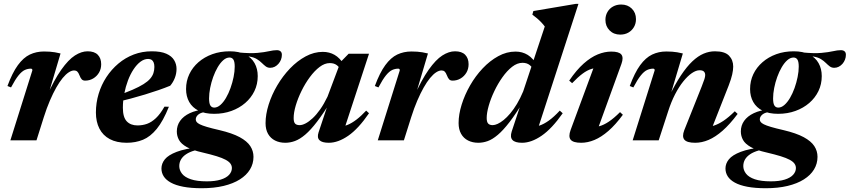

<svg xmlns="http://www.w3.org/2000/svg" viewBox="-20 -744 4505 1018"><path d="M151.5 -370.5Q152 -375 150 -377.5Q148 -380 143.5 -380Q127 -380 111.2 -372.8Q95.5 -365.5 78.2 -344.2Q61 -323 38.5 -280.5L19.5 -288Q45.5 -358.5 74.8 -398.5Q104 -438.5 138.2 -454.8Q172.5 -471 213 -471Q230.5 -471 244 -470Q257.5 -469 271 -466.8Q284.5 -464.5 301 -460.5L228.5 -216L225.5 -228Q267 -321 304.8 -374.2Q342.5 -427.5 377.2 -449.8Q412 -472 444.5 -472Q480.5 -472 498.5 -453.5Q516.5 -435 516.5 -403.5Q516.5 -378.5 505 -359Q493.5 -339.5 474.2 -328Q455 -316.5 431.5 -316.5Q420 -316.5 413.5 -323.2Q407 -330 401.5 -344.5Q396 -359 389.5 -364.8Q383 -370.5 373 -370.5Q360 -370.5 344.5 -360.5Q329 -350.5 312.2 -330.2Q295.5 -310 278.5 -280Q261.5 -250 244.5 -210.5Q227.5 -171 212 -122L173.5 0H35Z M765.5 -431.5Q744.5 -431.5 724.8 -416.8Q705 -402 688 -376.2Q671 -350.5 658.5 -317.5Q646 -284.5 638.8 -247.2Q631.5 -210 631.5 -172.5Q631.5 -122.5 652 -100.8Q672.5 -79 709 -79Q736 -79 759.8 -87.5Q783.5 -96 806.5 -117.5Q829.5 -139 852 -178.5L875.5 -178Q845 -102 811 -60.5Q777 -19 738 -3Q699 13 652 13Q598.5 13 562 -6.5Q525.5 -26 507 -62.2Q488.5 -98.5 488.5 -147.5Q488.5 -198.5 503 -246.5Q517.5 -294.5 544.2 -335.2Q571 -376 607.8 -407Q644.5 -438 689.2 -455Q734 -472 784.5 -472Q833 -472 861.8 -459.2Q890.5 -446.5 903.2 -425.2Q916 -404 916 -378.5Q916 -354 907 -330.8Q898 -307.5 882.5 -289.5Q854.5 -278 820.5 -266.2Q786.5 -254.5 749 -243Q711.5 -231.5 672.8 -221.2Q634 -211 596.5 -202L598.5 -236Q648 -253 683 -268.2Q718 -283.5 740.8 -297.8Q763.5 -312 776 -326.5Q788.5 -341 793.5 -356.5Q798.5 -372 798.5 -389Q798.5 -403 794.8 -412.5Q791 -422 783.8 -426.8Q776.5 -431.5 765.5 -431.5Z M1412.5 -384.5Q1399 -384.5 1389 -392Q1379 -399.5 1368.2 -410.2Q1357.5 -421 1342.2 -430.5Q1327 -440 1303.8 -444Q1280.5 -448 1245 -442L1244 -466Q1306.5 -460 1344.5 -463.5Q1382.5 -467 1406.2 -472.5Q1430 -478 1448 -478Q1460 -478 1467.2 -472Q1474.5 -466 1474.5 -453.5Q1474.5 -440 1469.8 -427.8Q1465 -415.5 1456.5 -405.8Q1448 -396 1436.8 -390.2Q1425.5 -384.5 1412.5 -384.5ZM1116 -173.5Q1132.5 -173.5 1148.5 -187.5Q1164.5 -201.5 1178.2 -225Q1192 -248.5 1202.2 -277.2Q1212.5 -306 1218.5 -335.5Q1224.5 -365 1224.5 -391Q1224.5 -417 1217.5 -428Q1210.5 -439 1197 -439Q1180 -439 1164 -425Q1148 -411 1134.2 -387.5Q1120.5 -364 1110.2 -335.5Q1100 -307 1094.2 -277.5Q1088.5 -248 1088.5 -222Q1088.5 -195.5 1095.5 -184.5Q1102.5 -173.5 1116 -173.5ZM1198 -472Q1247 -472 1280 -455.5Q1313 -439 1329.8 -409.2Q1346.5 -379.5 1346.5 -340.5Q1346.5 -297.5 1329 -261.2Q1311.5 -225 1280.2 -198Q1249 -171 1207 -155.8Q1165 -140.5 1115 -140.5Q1066 -140.5 1033 -157Q1000 -173.5 983.2 -203.2Q966.5 -233 966.5 -272Q966.5 -314.5 983.8 -350.8Q1001 -387 1032.2 -414.2Q1063.5 -441.5 1105.8 -456.8Q1148 -472 1198 -472ZM1050 254Q993 254 952.2 246.2Q911.5 238.5 885.8 224.2Q860 210 848 191Q836 172 836 149.5Q836 123 854.2 100.5Q872.5 78 917 61Q961.5 44 1040.5 35.5H1079L1077 43Q1040 46 1012.5 53.8Q985 61.5 966.8 73.8Q948.5 86 939.5 101.8Q930.5 117.5 930.5 136.5Q930.5 158 945 176.8Q959.5 195.5 991.8 206.5Q1024 217.5 1076.5 217.5Q1121 217.5 1150.5 208.2Q1180 199 1194.8 182.8Q1209.5 166.5 1209.5 147Q1209.5 134.5 1202 123.8Q1194.5 113 1176.5 103.2Q1158.5 93.5 1128.5 84.2Q1098.5 75 1054 64.5Q1000.5 52.5 970.5 35.8Q940.5 19 929 -2Q917.5 -23 917.5 -47Q917.5 -78.5 935 -103.2Q952.5 -128 986.2 -144Q1020 -160 1068 -164L1079.5 -151.5Q1046.5 -149 1032.2 -137.2Q1018 -125.5 1018 -111Q1018 -104 1022.2 -97.8Q1026.5 -91.5 1039.2 -85Q1052 -78.5 1077.2 -71Q1102.5 -63.5 1144 -54Q1211.5 -38 1250.8 -16.8Q1290 4.5 1307 30.5Q1324 56.5 1324 87.5Q1324 124 1305.5 154.5Q1287 185 1251.8 207.2Q1216.5 229.5 1165.5 241.8Q1114.5 254 1050 254Z M1669 -42 1726 -213 1737.5 -212.5Q1695 -143 1661.2 -99Q1627.5 -55 1598.8 -30.5Q1570 -6 1544.2 3.5Q1518.5 13 1492.5 13Q1462 13 1438.2 1Q1414.5 -11 1401.2 -34.2Q1388 -57.5 1388 -91Q1388 -137.5 1404.5 -189.8Q1421 -242 1450 -291.2Q1479 -340.5 1517.5 -380.8Q1556 -421 1600.5 -445Q1645 -469 1691.5 -469Q1726 -469 1753.8 -453.2Q1781.5 -437.5 1804.5 -401L1786 -372Q1779 -389 1764.8 -399.2Q1750.5 -409.5 1728.5 -409.5Q1701.5 -409.5 1674.5 -389Q1647.5 -368.5 1622.8 -335Q1598 -301.5 1578.8 -262.2Q1559.5 -223 1548.2 -185Q1537 -147 1537 -118Q1537 -97 1544.5 -88.8Q1552 -80.5 1569 -80.5Q1582.5 -80.5 1600 -89.5Q1617.5 -98.5 1637.5 -117Q1657.5 -135.5 1677.8 -164.2Q1698 -193 1716.5 -231.5L1785.5 -415L1828.5 -459H1936.5L1799.5 -41.5L1782 -72Q1802.5 -73.5 1824.2 -82.5Q1846 -91.5 1870.2 -110Q1894.5 -128.5 1921.5 -157.5L1936.5 -143.5Q1880 -61 1826.2 -24Q1772.5 13 1723.5 13Q1687.5 13 1673.8 -0.8Q1660 -14.5 1669 -42Z M2099.5 -370.5Q2100 -375 2098 -377.5Q2096 -380 2091.5 -380Q2075 -380 2059.2 -372.8Q2043.5 -365.5 2026.2 -344.2Q2009 -323 1986.5 -280.5L1967.5 -288Q1993.5 -358.5 2022.8 -398.5Q2052 -438.5 2086.2 -454.8Q2120.5 -471 2161 -471Q2178.5 -471 2192 -470Q2205.5 -469 2219 -466.8Q2232.5 -464.5 2249 -460.5L2176.5 -216L2173.5 -228Q2215 -321 2252.8 -374.2Q2290.5 -427.5 2325.2 -449.8Q2360 -472 2392.5 -472Q2428.5 -472 2446.5 -453.5Q2464.5 -435 2464.5 -403.5Q2464.5 -378.5 2453 -359Q2441.5 -339.5 2422.2 -328Q2403 -316.5 2379.5 -316.5Q2368 -316.5 2361.5 -323.2Q2355 -330 2349.5 -344.5Q2344 -359 2337.5 -364.8Q2331 -370.5 2321 -370.5Q2308 -370.5 2292.5 -360.5Q2277 -350.5 2260.2 -330.2Q2243.5 -310 2226.5 -280Q2209.5 -250 2192.5 -210.5Q2175.5 -171 2160 -122L2121.5 0H1983Z M2812.5 -362.5Q2804.5 -386 2789.2 -398.5Q2774 -411 2750.5 -411Q2722.5 -411 2695.2 -389.8Q2668 -368.5 2643.8 -334.2Q2619.5 -300 2600.8 -260.5Q2582 -221 2571.2 -183.2Q2560.5 -145.5 2560.5 -118.5Q2560.5 -97.5 2568.2 -89Q2576 -80.5 2592.5 -80.5Q2603.5 -80.5 2618.5 -87.2Q2633.5 -94 2650.5 -107.8Q2667.5 -121.5 2685.5 -142.8Q2703.5 -164 2721 -193.2Q2738.5 -222.5 2754 -259.5L2868.5 -603.5Q2860 -615 2849.5 -626Q2839 -637 2827 -647.2Q2815 -657.5 2802.5 -666.5L2808 -685.5L3033 -723.5H3047L2824.5 -38.5L2796 -70.5Q2816.5 -70.5 2839.8 -78Q2863 -85.5 2889.8 -104.5Q2916.5 -123.5 2948 -157.5L2963.5 -143.5Q2906 -61.5 2851.5 -24.2Q2797 13 2748 13Q2711 13 2697.2 -1.8Q2683.5 -16.5 2693 -46.5L2748 -212.5H2759Q2716 -141.5 2681.8 -97Q2647.5 -52.5 2619.2 -28.8Q2591 -5 2566 4Q2541 13 2516 13Q2485.5 13 2461.8 1Q2438 -11 2424.8 -34.5Q2411.5 -58 2411.5 -91.5Q2411.5 -137.5 2427.8 -189.5Q2444 -241.5 2472.5 -291.2Q2501 -341 2539.2 -381.5Q2577.5 -422 2621.8 -446.2Q2666 -470.5 2713.5 -470.5Q2749.5 -470.5 2778.2 -452.8Q2807 -435 2830.5 -394Z M3005.5 -55 3138 -413.5 3164 -384Q3138.5 -385.5 3115.8 -378.5Q3093 -371.5 3068.5 -353.2Q3044 -335 3013.5 -303L2998 -316.5Q3036.5 -373 3074.5 -406.8Q3112.5 -440.5 3149.2 -455.5Q3186 -470.5 3221 -470.5Q3262 -470.5 3274.5 -454.8Q3287 -439 3275 -405.5L3142 -39L3110.5 -70Q3134 -68.5 3157.5 -74.8Q3181 -81 3208 -99Q3235 -117 3267.5 -149.5L3282.5 -135.5Q3243.5 -82.5 3205.8 -49.8Q3168 -17 3132 -2Q3096 13 3061.5 13Q3019 13 3005.8 -3.2Q2992.5 -19.5 3005.5 -55ZM3190 -638.5Q3190 -662 3200.8 -680.5Q3211.5 -699 3230.5 -709.5Q3249.5 -720 3273.5 -720Q3308 -720 3330 -698.2Q3352 -676.5 3352 -642.5Q3352 -619 3341.2 -600.5Q3330.5 -582 3311.8 -571.2Q3293 -560.5 3268.5 -560.5Q3234 -560.5 3212 -582.8Q3190 -605 3190 -638.5Z M3338 -280.5 3319 -288Q3345 -358.5 3374.2 -398.5Q3403.5 -438.5 3437.8 -454.8Q3472 -471 3512.5 -471Q3530 -471 3543.5 -470Q3557 -469 3570.5 -466.8Q3584 -464.5 3600.5 -460.5L3529.5 -222.5L3525.5 -228Q3559 -297 3590.2 -344Q3621.5 -391 3651.2 -419Q3681 -447 3710.5 -459.5Q3740 -472 3770.5 -472Q3823 -472 3845.2 -449Q3867.5 -426 3867.5 -391Q3867.5 -373 3862.2 -349.2Q3857 -325.5 3843.5 -290.5L3744.5 -39L3719 -71.5Q3741 -70.5 3764.5 -77.8Q3788 -85 3815.5 -103.2Q3843 -121.5 3876 -154L3891 -140Q3850 -85 3811.5 -51.2Q3773 -17.5 3737 -2.2Q3701 13 3666 13Q3622.5 13 3608.8 -3.2Q3595 -19.5 3608 -53.5L3700.5 -285.5Q3711 -312 3715 -324.8Q3719 -337.5 3719 -346Q3719 -358 3712 -364.8Q3705 -371.5 3689.5 -371.5Q3670.5 -371.5 3648.2 -356.2Q3626 -341 3603 -312.5Q3580 -284 3559.2 -243.8Q3538.5 -203.5 3522.5 -153.5L3472.5 0H3334.5L3451 -370.5Q3451.5 -375 3449.5 -377.5Q3447.5 -380 3443 -380Q3426.5 -380 3410.8 -372.8Q3395 -365.5 3377.8 -344.2Q3360.5 -323 3338 -280.5Z M4403 -384.5Q4389.5 -384.5 4379.5 -392Q4369.5 -399.5 4358.8 -410.2Q4348 -421 4332.8 -430.5Q4317.5 -440 4294.2 -444Q4271 -448 4235.5 -442L4234.5 -466Q4297 -460 4335 -463.5Q4373 -467 4396.8 -472.5Q4420.5 -478 4438.5 -478Q4450.5 -478 4457.8 -472Q4465 -466 4465 -453.5Q4465 -440 4460.2 -427.8Q4455.5 -415.5 4447 -405.8Q4438.5 -396 4427.2 -390.2Q4416 -384.5 4403 -384.5ZM4106.5 -173.5Q4123 -173.5 4139 -187.5Q4155 -201.5 4168.8 -225Q4182.5 -248.5 4192.8 -277.2Q4203 -306 4209 -335.5Q4215 -365 4215 -391Q4215 -417 4208 -428Q4201 -439 4187.5 -439Q4170.5 -439 4154.5 -425Q4138.5 -411 4124.8 -387.5Q4111 -364 4100.8 -335.5Q4090.5 -307 4084.8 -277.5Q4079 -248 4079 -222Q4079 -195.5 4086 -184.5Q4093 -173.5 4106.5 -173.5ZM4188.5 -472Q4237.5 -472 4270.5 -455.5Q4303.5 -439 4320.2 -409.2Q4337 -379.5 4337 -340.5Q4337 -297.5 4319.5 -261.2Q4302 -225 4270.8 -198Q4239.5 -171 4197.5 -155.8Q4155.5 -140.5 4105.5 -140.5Q4056.5 -140.5 4023.5 -157Q3990.5 -173.5 3973.8 -203.2Q3957 -233 3957 -272Q3957 -314.5 3974.2 -350.8Q3991.5 -387 4022.8 -414.2Q4054 -441.5 4096.2 -456.8Q4138.5 -472 4188.5 -472ZM4040.5 254Q3983.5 254 3942.8 246.2Q3902 238.5 3876.2 224.2Q3850.5 210 3838.5 191Q3826.5 172 3826.5 149.5Q3826.5 123 3844.8 100.5Q3863 78 3907.5 61Q3952 44 4031 35.5H4069.5L4067.5 43Q4030.5 46 4003 53.8Q3975.5 61.5 3957.2 73.8Q3939 86 3930 101.8Q3921 117.5 3921 136.5Q3921 158 3935.5 176.8Q3950 195.5 3982.2 206.5Q4014.5 217.5 4067 217.5Q4111.5 217.5 4141 208.2Q4170.5 199 4185.2 182.8Q4200 166.5 4200 147Q4200 134.5 4192.5 123.8Q4185 113 4167 103.2Q4149 93.5 4119 84.2Q4089 75 4044.5 64.5Q3991 52.5 3961 35.8Q3931 19 3919.5 -2Q3908 -23 3908 -47Q3908 -78.5 3925.5 -103.2Q3943 -128 3976.8 -144Q4010.5 -160 4058.5 -164L4070 -151.5Q4037 -149 4022.8 -137.2Q4008.5 -125.5 4008.5 -111Q4008.5 -104 4012.8 -97.8Q4017 -91.5 4029.8 -85Q4042.5 -78.5 4067.8 -71Q4093 -63.5 4134.5 -54Q4202 -38 4241.2 -16.8Q4280.5 4.5 4297.5 30.5Q4314.5 56.5 4314.5 87.5Q4314.5 124 4296 154.5Q4277.5 185 4242.2 207.2Q4207 229.5 4156 241.8Q4105 254 4040.5 254Z"/></svg>

Font: Newsreader 36pt
Style: Bold Italic
Weight: 700
Italic angle: -17°
Designer: Hugues Gentile
Foundry: Production Type
Version: Version 1.003